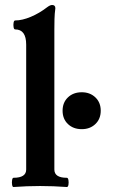

<svg xmlns="http://www.w3.org/2000/svg" viewBox="-20 -746 463 770"><path d="M308 -228Q274 -228 252.5 -248.5Q231 -269 231 -302Q231 -335 252.5 -355.5Q274 -376 308 -376Q341 -376 362.5 -355.5Q384 -335 384 -302Q384 -269 362.5 -248.5Q341 -228 308 -228ZM34 4Q30 4 28.5 -5Q27 -14 28.5 -23.5Q30 -33 34 -33Q85 -33 85 -66V-567Q85 -628 41 -628Q36 -628 34.5 -637Q33 -646 34.5 -655Q36 -664 41 -664Q69 -664 103.5 -678.5Q138 -693 169 -717Q181 -726 189 -726Q202 -726 202 -713Q199 -691 198.5 -669.5Q198 -648 198 -628V-66Q198 -33 248 -33Q253 -33 254.5 -23.5Q256 -14 254.5 -5Q253 4 248 4Q221 2 194.5 1Q168 0 141 0Q114 0 87.5 1Q61 2 34 4Z"/></svg>

Font: Junicode
Style: Bold
Weight: 700
Designer: Peter S. Baker
Version: Version 2.100; ttfautohint (v1.8.4)